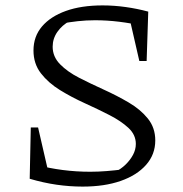

<svg xmlns="http://www.w3.org/2000/svg" viewBox="-20 -682 677 711"><path d="M286 9Q238 9 189.5 2Q141 -5 90 -20L117 -71Q162 -59 212 -52.5Q262 -46 314 -46Q344 -46 375 -48.5Q406 -51 437 -55L407 -46Q428 -56 445 -72.5Q462 -89 472.5 -108.5Q483 -128 483 -149Q483 -183 455.5 -208.5Q428 -234 385 -256Q342 -278 293.5 -300Q245 -322 202 -348.5Q159 -375 131.5 -410.5Q104 -446 104 -495Q104 -547 135.5 -584Q167 -621 224 -641.5Q281 -662 360 -662Q402 -662 445 -656Q488 -650 529 -639L510 -586Q466 -596 421 -601.5Q376 -607 332 -607Q299 -607 267.5 -603.5Q236 -600 205 -594L238 -604Q210 -589 192.5 -564Q175 -539 175 -509Q175 -472 202.5 -444Q230 -416 273 -394Q316 -372 364.5 -350Q413 -328 456.5 -302.5Q500 -277 527.5 -243Q555 -209 555 -162Q555 -110 521 -71.5Q487 -33 427 -12Q367 9 286 9ZM165 -19 90 -20 94 -210H121ZM496 -456 454 -639H529L523 -456Z"/></svg>

Font: Piazzolla Thin Light
Style: Regular
Weight: 300
Version: Version 2.005